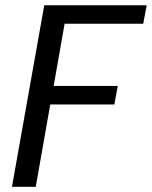

<svg xmlns="http://www.w3.org/2000/svg" viewBox="-20 -717 583 737"><path d="M25.9 0 149.9 -696.8H543L529.8 -626H228L186 -387.2H432.1L418.9 -315.9H172.9L117.2 0Z"/></svg>

Font: Poppins
Style: Italic
Weight: 400
Italic angle: -10°
Designer: Ninad Kale (Devanagari), Jonny Pinhorn (Latin)
Foundry: Indian Type Foundry
Version: Version 3.200;PS 1.000;hotconv 16.6.54;makeotf.lib2.5.65590